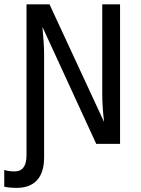

<svg xmlns="http://www.w3.org/2000/svg" viewBox="-46 -679 666 906"><path d="M408.2 0 154.3 -551.8Q162.1 -465.8 162.1 -427.7V63.5Q162.1 134.8 128.9 171.1Q95.7 207.5 33.2 207.5Q-1.5 207.5 -25.9 202.1V123Q-4.4 129.9 22.9 129.9Q79.1 129.9 79.1 53.2V-658.7H187.5L445.3 -103Q436.5 -173.3 436.5 -236.8V-658.7H520.5V0Z"/></svg>

Font: Liberation Mono
Style: Regular
Weight: 400
Monospace: yes
Designer: Steve Matteson
Foundry: Ascender Corporation
Version: Version 2.1.5